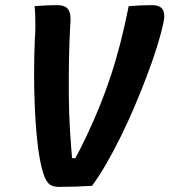

<svg xmlns="http://www.w3.org/2000/svg" viewBox="-20 -724 661 749"><path d="M202 -704Q225 -704 237 -696Q249 -688 253 -671Q257 -654 254 -626Q250 -554 249 -485Q248 -416 248.5 -349Q249 -282 253 -216.5Q257 -151 263 -85L233 -110L300 -104L262 -85Q292 -139 318 -194Q344 -249 367.5 -306.5Q391 -364 411.5 -426Q432 -488 449.5 -556Q467 -624 482 -700Q507 -702 530 -703Q553 -704 573 -704Q593 -704 604.5 -697Q616 -690 619.5 -674.5Q623 -659 617 -633Q608 -591 591.5 -538.5Q575 -486 553 -428Q531 -370 505.5 -310Q480 -250 452 -193Q424 -136 395.5 -86.5Q367 -37 339 1Q306 3 273 4Q240 5 212 5Q190 5 178 -1.5Q166 -8 155 -31Q144 -58 136 -100.5Q128 -143 123 -197Q118 -251 115.5 -312.5Q113 -374 113 -440Q113 -506 116 -572Q118 -597 118 -618.5Q118 -640 117.5 -660.5Q117 -681 115 -700Q139 -702 161 -703Q183 -704 202 -704Z"/></svg>

Font: Rec Mono Semicasual
Style: Bold Italic
Weight: 700
Italic angle: -10°
Version: Version 1.085; ttfautohint (v1.8.4.7-5d5b)